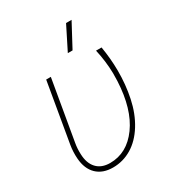

<svg xmlns="http://www.w3.org/2000/svg" viewBox="-175 -827 863 942"><g transform="rotate(-30 256.5 -355.5)"><path d="M146 -528.3 87.4 -188Q82 -157.7 83.5 -127Q85 -74.7 111.8 -45.7Q138.7 -16.6 187.5 -16.6Q283.2 -16.6 347.2 -104.7Q411.1 -192.9 418.5 -346.7L419.4 -391.6Q418 -460.4 402.3 -528.8H433.6Q445.3 -459.5 445.8 -392.1Q446.3 -312.5 430.7 -238Q415 -163.6 379.6 -106.4Q344.2 -49.3 295.2 -19.8Q246.1 9.8 189 9.8Q130.9 9.8 96.9 -23.2Q63 -56.2 58.6 -115.7Q55.7 -153.8 62 -191.9L119.6 -528.3ZM342.8 -719.7H374L303.2 -587.4H276.4Z"/></g></svg>

Font: Roboto Thin
Style: Italic
Weight: 250
Italic angle: -12°
Designer: Google
Version: Version 2.134; 2016